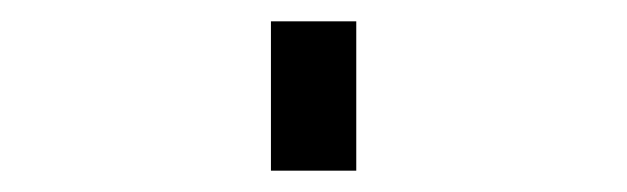

<svg xmlns="http://www.w3.org/2000/svg" viewBox="-20 60 588 180"><path d="M234 220V80H314V220Z"/></svg>

Font: Iosevka Semi-Condensed Medium
Style: Regular
Weight: 500
Monospace: yes
Designer: Belleve Invis
Foundry: Belleve Invis
Version: Version 27.3.5